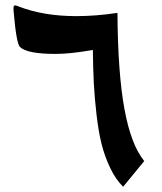

<svg xmlns="http://www.w3.org/2000/svg" viewBox="-20 -697 612 724"><path d="M422.9 -648.4Q424.3 -421.9 449.2 -286.1Q474.1 -150.4 523.9 -89.8L444.3 7.3Q416 -20.5 395.3 -64.2Q374.5 -107.9 362.8 -155Q351.1 -202.1 343.8 -266.4Q336.4 -330.6 333.7 -383.8Q331.1 -437 330.1 -508.8Q247.1 -493.7 189.9 -493.7Q81.5 -493.7 55.2 -520Q41.5 -533.7 31.2 -656.2Q29.8 -673.8 33.9 -676Q38.1 -678.2 50.8 -672.4Q144.5 -636.2 268.1 -636.2Q341.8 -636.2 422.9 -648.4Z"/></svg>

Font: Sahel SemiBold WOL
Style: SemiBold-WOL
Weight: 600
Foundry: Saber Rastikerdar (saber.rastikerdar@gmail.com)
Version: Version 3.4.0